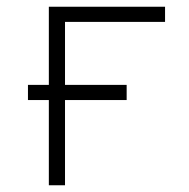

<svg xmlns="http://www.w3.org/2000/svg" viewBox="-20 -550 560 570"><path d="M173 -253V0H125V-253H63V-298H125V-530H470V-485H173V-298H356V-253Z"/></svg>

Font: Geist ExtLt
Style: Regular
Weight: 400
Designer: Basement.studio, Andrés Briganti, Mateo Zaragoza
Foundry: Basement.studio, Vercel, Andrés Briganti, Guido Ferreyra, Mateo Zaragoza
Version: Version 1.401